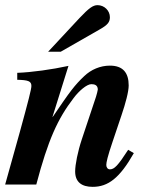

<svg xmlns="http://www.w3.org/2000/svg" viewBox="-26 -717 602 746"><path d="M210 -516 362 -603C392 -620 401 -631 401 -650C401 -676 379 -697 353 -697C335 -697 319 -685 283 -647L161 -516ZM472 -135C432 -73 418 -59 401 -59C393 -59 387 -66 387 -76C387 -86 392 -109 411 -165L446 -269C462 -316 474 -361 474 -385C474 -434 452 -462 401 -462C364 -462 328 -447 301 -421C264 -386 246 -362 179 -263H178L240 -461C176 -447 97 -436 41 -434V-407C83 -406 96 -402 96 -383C96 -371 84 -324 51 -204L-6 0H115C161 -174 198 -255 260 -336C280 -363 311 -390 329 -390C342 -390 354 -386 354 -369C354 -366 350 -351 347 -341L292 -176C276 -128 266 -77 266 -51C266 -10 291 9 334 9C394 9 439 -25 494 -122Z"/></svg>

Font: XITS
Style: Bold Italic
Weight: 700
Italic angle: -16.33°
Designer: MicroPress Inc., with final additions and corrections provided by Coen Hoffman, Elsevier (retired)
Version: Version 1.302